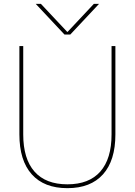

<svg xmlns="http://www.w3.org/2000/svg" viewBox="-20 -970 702 1000"><path d="M166 -950H193L330 -804H332L469 -950H496L346 -790H316ZM561 -730H581V-270Q581 -134 516.5 -62Q452 10 331 10Q210 10 145.5 -62Q81 -134 81 -270V-730H101V-270Q101 -143 159.5 -76.5Q218 -10 331 -10Q444 -10 502.5 -76.5Q561 -143 561 -270Z"/></svg>

Font: M PLUS 1p Thin
Style: Regular
Weight: 250
Version: Version 1.062